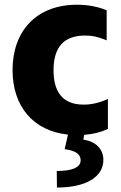

<svg xmlns="http://www.w3.org/2000/svg" viewBox="-20 -573 520 828"><path d="M445.3 -16.7V-146.3C410.5 -130.3 376.1 -121.8 340.9 -121.8C248.6 -121.8 210.9 -178.6 210.9 -269.9C210.9 -372.9 258.2 -419.7 347.3 -419.7C376.4 -419.7 400.9 -415.1 440 -399.1V-528.8C402.3 -544.4 358.7 -552.6 311.4 -552.6C136.4 -552.6 34.1 -438.2 34.1 -271C34.1 -115.8 121.8 -8.5 273.1 7.5L258.9 70.3C306.5 76.7 329.2 92.3 327.8 120C326.3 149.9 289.8 164.4 224.8 164.4L225.5 235.8C351.6 235.8 426.1 189.6 425.8 116.1C425.4 68.2 391.7 36.9 339.5 29.1L343 8.5C380.7 5.7 415.1 -2.8 445.3 -16.7Z"/></svg>

Font: TID UI Extra Bold
Style: Regular
Weight: 800
Designer: The TID Project Authors
Foundry: Bakken & Bæck
Version: Version 1.001;hotconv 1.0.109;makeotfexe 2.5.65596